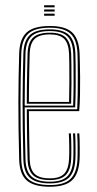

<svg xmlns="http://www.w3.org/2000/svg" viewBox="-20 -705 370 731"><path d="M170 6Q109 6 81.8 -18.1Q54.5 -42.2 53 -98Q51.2 -161.2 50.6 -215.1Q50 -269 50 -317Q50 -365 50.9 -410.1Q51.8 -455.2 53 -501Q54.5 -556.2 81.1 -581.1Q107.8 -606 170 -606Q228.2 -606 254.4 -581.9Q280.5 -557.8 283 -502Q283.2 -493.5 284 -469Q284.8 -444.5 285 -411.5Q285.2 -378.5 284.6 -344.2Q284 -310 281.5 -282H90Q90.2 -251.8 90.6 -222.4Q91 -193 91.6 -162.6Q92.2 -132.2 93 -99Q94.2 -60.2 111.8 -43.1Q129.2 -26 170 -26Q207.8 -26 224.4 -43.5Q241 -61 243 -100Q244 -119 243.6 -148.6Q243.2 -178.2 242 -197H250Q251.5 -173.2 251.6 -144Q251.8 -114.8 251 -99.5Q248.8 -56.8 229.9 -38.1Q211 -19.5 170 -19.5Q125.5 -19.5 105.9 -38Q86.2 -56.5 85 -98.8Q84 -137 83.4 -168.9Q82.8 -200.8 82.5 -230Q82.2 -259.2 82 -289H274Q275.2 -314.5 275.8 -347.6Q276.2 -380.8 276.1 -413Q276 -445.2 275.8 -469.5Q275.5 -493.8 275 -501.8Q272.8 -554.8 248 -577.1Q223.2 -599.5 170 -599.5Q111.2 -599.5 86.9 -575.9Q62.5 -552.2 61 -500.8Q59.8 -455 58.9 -409.8Q58 -364.5 58 -316.6Q58 -268.8 58.6 -215Q59.2 -161.2 61 -98.2Q62.2 -46 87.6 -23.2Q113 -0.5 170 -0.5Q223.5 -0.5 247.9 -23.2Q272.2 -46 275 -98.5Q275.5 -107.2 275.6 -124.9Q275.8 -142.5 275.4 -162.2Q275 -182 274 -197H282Q283.5 -174.8 283.6 -144.2Q283.8 -113.8 283 -98Q280 -42.2 253.8 -18.1Q227.5 6 170 6ZM170 -6.8Q117.2 -6.8 93.8 -28.1Q70.2 -49.5 69 -98.5Q67.2 -162 66.6 -215.9Q66 -269.8 66 -317.4Q66 -365 66.9 -409.9Q67.8 -454.8 69 -500.5Q70.2 -549.5 93.4 -571.4Q116.5 -593.2 170 -593.2Q220 -593.2 242.5 -571.9Q265 -550.5 267 -501.2Q267.5 -490.8 268 -455.5Q268.5 -420.2 268.2 -376.5Q268 -332.8 266.2 -296H74Q74 -253.2 74.8 -203.2Q75.5 -153.2 77 -98.8Q78.2 -53 99.9 -33.1Q121.5 -13.2 170 -13.2Q215.2 -13.2 235.9 -33.2Q256.5 -53.2 259 -99.2Q259.8 -112.8 259.6 -143.2Q259.5 -173.8 258 -197H266Q267.5 -174.5 267.6 -143.6Q267.8 -112.8 267 -98.8Q264.5 -49.5 241.9 -28.1Q219.2 -6.8 170 -6.8ZM74 -303H258.5Q260 -342.8 260.1 -384.4Q260.2 -426 259.9 -458.1Q259.5 -490.2 259 -501Q257 -546.5 236.8 -566.6Q216.5 -586.8 170 -586.8Q119.2 -586.8 98.8 -565.8Q78.2 -544.8 77 -500.2Q75.5 -449.8 74.8 -400.8Q74 -351.8 74 -303ZM82 -310Q82 -342.5 82.4 -372.5Q82.8 -402.5 83.4 -433.6Q84 -464.8 85 -500.2Q86.2 -543.2 106 -561.9Q125.8 -580.5 170 -580.5Q213.2 -580.5 231.2 -561.1Q249.2 -541.8 251 -500.8Q251.5 -488.5 251.9 -457.2Q252.2 -426 252.1 -386.6Q252 -347.2 250.8 -310ZM90 -317H243Q244 -354.8 244.1 -392.6Q244.2 -430.5 243.9 -459.8Q243.5 -489 243 -500.2Q241.2 -539.8 224.4 -556.9Q207.5 -574 170 -574Q129.5 -574 111.9 -556.8Q94.2 -539.5 93 -500Q92 -466 91.4 -435.4Q90.8 -404.8 90.5 -375.8Q90.2 -346.8 90 -317ZM148 -677V-685H188V-677ZM148 -645V-653H188V-645ZM148 -661V-669H188V-661Z"/></svg>

Font: Big Shoulders Inline Text SC Thin
Style: Regular
Weight: 100
Designer: Patric King
Foundry: XO Type Co
Version: Version 2.002